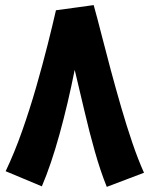

<svg xmlns="http://www.w3.org/2000/svg" viewBox="-20 -705 583 748"><path d="M345 -685Q359 -635 375.5 -570Q392 -505 411.5 -432.5Q431 -360 452 -287.5Q473 -215 495.5 -149Q518 -83 541 -32L396 23Q371 -39 349.5 -115Q328 -191 309 -272.5Q290 -354 271 -433Q245 -302 212 -182.5Q179 -63 143 21L2 -38Q36 -109 66 -194Q96 -279 121 -366Q146 -453 165.5 -530.5Q185 -608 198 -665L344 -685Z"/></svg>

Font: Noto Sans Arabic SemCond ExtBd
Style: Regular
Weight: 800
Width: 4
Designer: Monotype Design Team, Nadine Chahine, Nizar Qandah and Khaled Hosny
Foundry: Monotype Imaging Inc.
Version: Version 2.012; ttfautohint (v1.8.4.7-5d5b)